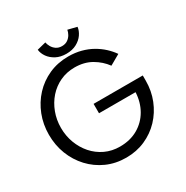

<svg xmlns="http://www.w3.org/2000/svg" viewBox="-185 -962 1087 1125"><g transform="rotate(-30 358.5 -399.0)"><path d="M339.9 -357.1H672.7V-321.9Q672.7 -253 648.5 -192.5Q624.3 -132.1 580.8 -86Q537.2 -40 478.2 -14Q419.3 12 349.4 12Q278.1 12 218.3 -14.9Q158.5 -41.8 114.6 -89.1Q70.7 -136.4 46.6 -198.2Q22.6 -260.1 22.6 -330.5Q22.6 -400.4 46.6 -462.2Q70.7 -524.1 114.6 -571.4Q158.5 -618.6 218.3 -645.3Q278.1 -672 349.4 -672Q395.8 -672 435.4 -661.5Q475 -651 508 -632.3Q540.9 -613.6 567 -589.5Q593 -565.4 611.9 -538.2L542.3 -498.5Q511.1 -541.4 462.6 -569.6Q414.1 -597.7 349.4 -597.7Q295.9 -597.7 250.7 -576.6Q205.6 -555.4 172.8 -518.4Q140.1 -481.3 122 -432.9Q103.9 -384.6 103.9 -330.5Q103.9 -276.3 122 -227.9Q140.1 -179.6 172.8 -142.3Q205.6 -105.1 250.7 -83.8Q295.9 -62.6 349.4 -62.6Q419.4 -62.6 471.8 -92.9Q524.1 -123.2 554.1 -175.5Q584.1 -227.9 587.1 -293.5H339.9ZM484.3 -795.2Q481.6 -770.3 465 -746.1Q448.4 -722 419.2 -706.3Q390 -690.6 349.7 -690.6Q309.9 -690.6 280.9 -706Q251.9 -721.4 234.9 -745.2Q218 -769.1 215 -795.2L274.9 -810.3Q277.5 -795.9 286.3 -780.1Q295.1 -764.2 311 -753.3Q326.9 -742.4 349.7 -742.4Q372.6 -742.4 388.3 -753.3Q404 -764.2 412.9 -780.1Q421.7 -795.9 423.9 -810.3Z"/></g></svg>

Font: League Spartan Extralight
Style: Regular
Weight: 200
Foundry: The League of Moveable Type
Version: Version 2.300; ttfautohint (v1.8.3)